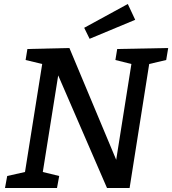

<svg xmlns="http://www.w3.org/2000/svg" viewBox="-20 -940 861 960"><path d="M327 -700 561 -141 637 -620 557 -640 566 -695 821 -700 811 -640 726 -620 628 0H515L271 -563L194 -80L276 -60L265 0H5L16 -60L105 -80L191 -620L108 -640L117 -695ZM656 -841 428 -746 401 -801 619 -920Z"/></svg>

Font: Bitter
Style: Italic
Weight: 400
Italic angle: -9°
Designer: Sol Matas
Foundry: Sol Matas
Version: Version 1.001